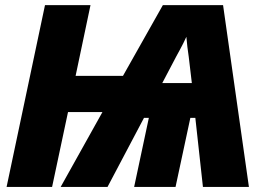

<svg xmlns="http://www.w3.org/2000/svg" viewBox="-20 -734 1049 754"><path d="M5.9 0 156.7 -713.9H335.4L276.9 -436H462.9L619.6 -713.9H856L957.5 0H776.9L747.1 -271H727.5L669.4 0H506.8L564.5 -271H545.4L402.3 0H218.3L382.3 -293.9H247.1L184.6 0ZM617.2 -407.7H733.4L721.2 -510.7Q718.3 -530.8 715.8 -550.3Q713.4 -569.8 711.9 -589.4Q706.1 -576.2 699.5 -563.5Q692.9 -550.8 686.5 -538.6Q680.2 -526.4 672.9 -513.7Z"/></svg>

Font: Open Sans SemiCondensed ExtraBold
Style: Italic
Weight: 800
Width: 4
Italic angle: -12°
Designer: Monotype Design Team
Foundry: Monotype Imaging Inc.
Version: Version 3.003